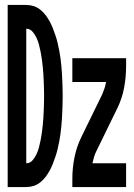

<svg xmlns="http://www.w3.org/2000/svg" viewBox="-20 -755 540 775"><path d="M11 0V-735H86Q101 -735 115.5 -730.5Q130 -726 142.5 -716Q155 -706 164 -694Q173 -682 180.5 -668.5Q188 -655 193.5 -640.5Q199 -626 204 -611.5Q209 -597 212.5 -582Q216 -567 219 -551.5Q222 -536 224 -521Q226 -506 227.5 -490.5Q229 -475 230 -459.5Q231 -444 231.5 -429Q232 -414 232.5 -398.5Q233 -383 233 -368Q233 -352 232.5 -336.5Q232 -321 231.5 -306Q231 -291 230 -275.5Q229 -260 227.5 -244.5Q226 -229 224 -214Q222 -199 219 -183.5Q216 -168 212.5 -153Q209 -138 204 -123.5Q199 -109 193.5 -94.5Q188 -80 180.5 -66.5Q173 -53 164 -41Q155 -29 142.5 -19Q130 -9 115.5 -4.5Q101 0 86 0ZM86 -96Q101 -96 111 -107.5Q121 -119 127.5 -133Q134 -147 137.5 -161Q141 -175 144 -189.5Q147 -204 149 -219Q151 -234 152.5 -249Q154 -264 155 -278.5Q156 -293 156.5 -308Q157 -323 157.5 -338Q158 -353 158 -368Q158 -382 157.5 -397Q157 -412 156.5 -427Q156 -442 155 -456.5Q154 -471 152.5 -486Q151 -501 149 -516Q147 -531 144 -545.5Q141 -560 137.5 -574Q134 -588 127.5 -602Q121 -616 111 -627.5Q101 -639 86 -639ZM272 0V-33Q272 -76 280.5 -119Q289 -162 308 -201L393 -375Q398 -387 402 -399Q406 -411 408 -424H272V-520H489V-488Q489 -444 481 -401Q473 -358 454 -319L369 -145Q363 -133 359.5 -121Q356 -109 353 -96H489V0Z"/></svg>

Font: Iosevka Custom
Style: Bold
Weight: 700
Monospace: yes
Designer: Belleve Invis
Foundry: Belleve Invis
Version: Version 30.3.3; ttfautohint (v1.8.3)